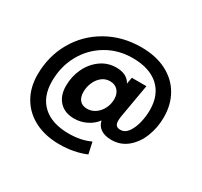

<svg xmlns="http://www.w3.org/2000/svg" viewBox="-174 -888 1399 1333"><g transform="rotate(30 525.5 -221.5)"><path d="M602 -656Q718 -656 803 -613Q888 -570 933.5 -492Q979 -414 979 -312Q979 -230 950.5 -157Q922 -84 868 -39Q814 6 740 6Q688 6 656 -15.5Q624 -37 615 -77Q586 -38 540 -15.5Q494 7 443 7Q367 7 324 -38.5Q281 -84 281 -163Q281 -238 312 -303Q343 -368 398 -407.5Q453 -447 522 -447Q608 -447 640 -387L649 -439H766L719 -169Q716 -150 716 -134Q716 -110 726 -98Q736 -86 760 -86Q796 -86 820.5 -120Q845 -154 857.5 -205Q870 -256 870 -307Q870 -428 796 -494.5Q722 -561 587 -561Q472 -561 379 -505.5Q286 -450 233.5 -354.5Q181 -259 181 -142Q181 -18 254.5 49Q328 116 463 116Q560 116 634 81L654 173Q559 213 443 213Q331 213 247 170.5Q163 128 117 50Q71 -28 71 -131Q71 -278 139.5 -398Q208 -518 329.5 -587Q451 -656 602 -656ZM487 -97Q523 -97 553 -118Q583 -139 600.5 -174Q618 -209 618 -249Q618 -291 595 -317Q572 -343 531 -343Q494 -343 466 -320.5Q438 -298 422.5 -262Q407 -226 407 -186Q407 -145 427 -121Q447 -97 487 -97Z"/></g></svg>

Font: Fz Poppins SemBd
Style: Regular
Weight: 600
Designer: Ninad Kale (Devanagari), Jonny Pinhorn (Latin)
Foundry: Indian Type Foundry
Version: Vit hóa bi Vntype.Com & FontZin.Com